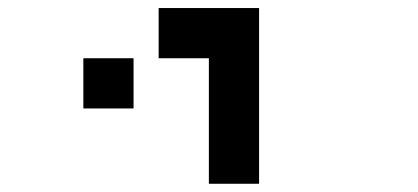

<svg xmlns="http://www.w3.org/2000/svg" viewBox="-20 -770 1040 478"><path d="M625 -312.5H500V-625H375V-750H625ZM187.5 -500V-625H312.5V-500Z"/></svg>

Font: Xanmono
Style: Regular
Weight: 400
Designer: GGBotNet
Foundry: GGBotNet
Version: 1.00